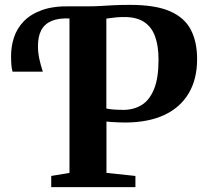

<svg xmlns="http://www.w3.org/2000/svg" viewBox="-20 -769 850 789"><path d="M190.5 0V-46L265.5 -58.5V-706L256.5 -724L265.5 -743H344.5Q370 -743 394.2 -744.5Q418.5 -746 447.2 -747.5Q476 -749 514.5 -749Q618.5 -749 678.5 -722.8Q738.5 -696.5 764.2 -646.8Q790 -597 790 -526.5Q790 -443 755 -384.8Q720 -326.5 654.5 -296.2Q589 -266 496 -265.5Q481.5 -265.5 465 -266.2Q448.5 -267 435.5 -267.8Q422.5 -268.5 417.5 -269.5V-58.5L536.5 -46V0ZM489.5 -317.5Q530.5 -318 562.5 -337.8Q594.5 -357.5 613 -402.8Q631.5 -448 631.5 -524Q631.5 -580.5 617.2 -619.5Q603 -658.5 572 -678.8Q541 -699 491.5 -699Q473.5 -699 460.2 -697.8Q447 -696.5 436.8 -695.2Q426.5 -694 417 -692.5V-323Q427.5 -320.5 446.2 -319Q465 -317.5 489.5 -317.5ZM31.5 -474.5Q28 -486.5 26.8 -502.5Q25.5 -518.5 25.5 -540Q25.5 -578.5 37.5 -615.2Q49.5 -652 77.5 -681.2Q105.5 -710.5 152.5 -727.5Q199.5 -744.5 268.5 -743L274.5 -718L268.5 -693Q223 -695.5 193.5 -683.5Q164 -671.5 150 -645.8Q136 -620 136 -580Q136 -553.5 141.5 -527.5Q147 -501.5 156 -474.5Z"/></svg>

Font: Merriweather 60pt
Style: Bold
Weight: 700
Version: Version 2.100